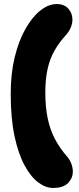

<svg xmlns="http://www.w3.org/2000/svg" viewBox="-20 -816 389 949"><path d="M33 -352Q33 -453 53 -534.5Q73 -616 106.5 -674.5Q140 -733 180 -764.5Q220 -796 260 -796Q298 -796 318 -773Q338 -750 338 -719Q338 -700 330 -680.5Q322 -661 306 -643Q273 -607 250 -567Q227 -527 215.5 -476.5Q204 -426 204 -358Q204 -288 215.5 -232Q227 -176 251 -130Q275 -84 311 -43Q325 -27 332.5 -7Q340 13 340 32Q340 64 316.5 88.5Q293 113 242 113Q206 113 169.5 86Q133 59 102 2.5Q71 -54 52 -142Q33 -230 33 -352Z"/></svg>

Font: DynaPuff Condensed SemiBold
Style: Regular
Weight: 600
Width: 3
Designer: Toshi Omagari, Jennifer Daniel
Foundry: Google Fonts
Version: Version 2.000